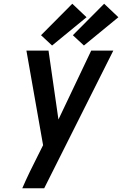

<svg xmlns="http://www.w3.org/2000/svg" viewBox="-20 -1005 652 1025"><path d="M99 0H216Q308 -184 400.5 -367.5Q493 -551 585 -735H467L292 -367L239 -735H121L210 -230L182 -174Q160 -131 139 -87.5Q118 -44 99 0ZM428 -762 612 -913 536 -985 369 -817ZM258 -762 442 -913 366 -985 199 -817Z"/></svg>

Font: Iosevka Sparkle Semibold
Style: Italic
Weight: 600
Italic angle: -9°
Designer: Belleve Invis
Foundry: Belleve Invis
Version: Version 4.5.0; ttfautohint (v1.8.3)